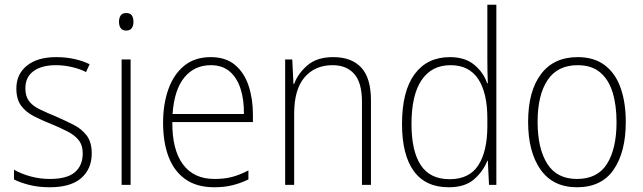

<svg xmlns="http://www.w3.org/2000/svg" viewBox="-20 -780 2714 810"><path d="M367 -133Q367 -67 322.5 -28.5Q278 10 190 10Q142 10 103 0Q64 -10 39 -23V-64Q71 -46 110 -35.5Q149 -25 190 -25Q263 -25 296 -53.5Q329 -82 329 -133Q329 -167 312.5 -188Q296 -209 266.5 -224.5Q237 -240 198 -256Q155 -273 121.5 -290.5Q88 -308 68.5 -335Q49 -362 49 -407Q49 -467 93.5 -503Q138 -539 217 -539Q258 -539 294 -531Q330 -523 358 -509L343 -476Q318 -489 284 -497Q250 -505 216 -505Q156 -505 121.5 -480Q87 -455 87 -407Q87 -374 102.5 -353.5Q118 -333 147 -319Q176 -305 215 -289Q256 -271 290.5 -253.5Q325 -236 346 -208Q367 -180 367 -133Z M512 -725Q530 -725 536.5 -714.5Q543 -704 543 -688Q543 -672 536 -661.5Q529 -651 512 -651Q496 -651 489 -661.5Q482 -672 482 -688Q482 -704 489 -714.5Q496 -725 512 -725ZM531 -529V0H493V-529Z M869 -539Q932 -539 971 -506.5Q1010 -474 1028.5 -419Q1047 -364 1047 -297V-265H707Q706 -149 751.5 -87Q797 -25 885 -25Q925 -25 957 -33Q989 -41 1028 -61V-23Q995 -7 960.5 1.5Q926 10 884 10Q810 10 762 -24Q714 -58 691 -119Q668 -180 668 -262Q668 -341 690.5 -404Q713 -467 757.5 -503Q802 -539 869 -539ZM869 -505Q800 -505 757.5 -453Q715 -401 708 -299H1009Q1010 -358 995 -405Q980 -452 949 -478.5Q918 -505 869 -505Z M1386 -539Q1463 -539 1504 -495Q1545 -451 1545 -356V0H1507V-351Q1507 -431 1474.5 -468Q1442 -505 1383 -505Q1309 -505 1265 -454Q1221 -403 1221 -300V0H1183V-529H1213L1218 -426H1221Q1237 -470 1277 -504.5Q1317 -539 1386 -539Z M1873 10Q1775 10 1725.5 -58.5Q1676 -127 1676 -257Q1676 -395 1729 -467Q1782 -539 1878 -539Q1942 -539 1981 -506.5Q2020 -474 2035 -429H2038Q2036 -481 2036 -530V-760H2074V0H2043L2038 -102H2036Q2019 -58 1980.5 -24Q1942 10 1873 10ZM1877 -24Q1960 -24 1998 -83Q2036 -142 2036 -248V-281Q2036 -388 1997.5 -446.5Q1959 -505 1881 -505Q1801 -505 1758.5 -442Q1716 -379 1716 -257Q1716 -143 1755 -83.5Q1794 -24 1877 -24Z M2620 -265Q2620 -139 2569 -64.5Q2518 10 2414 10Q2313 10 2260.5 -64.5Q2208 -139 2208 -266Q2208 -395 2262 -467Q2316 -539 2417 -539Q2487 -539 2532 -504.5Q2577 -470 2598.5 -408.5Q2620 -347 2620 -265ZM2248 -266Q2248 -154 2288.5 -89.5Q2329 -25 2414 -25Q2501 -25 2541 -89Q2581 -153 2581 -265Q2581 -336 2564.5 -390Q2548 -444 2512 -474.5Q2476 -505 2417 -505Q2332 -505 2290 -442Q2248 -379 2248 -266Z"/></svg>

Font: Noto Sans Sinhala SemiCondensed ExtraLight
Style: Regular
Weight: 200
Width: 4
Designer: Jelle Bosma - Monotype Design Team
Foundry: Monotype Imaging Inc.
Version: Version 2.006; ttfautohint (v1.8.4.7-5d5b)